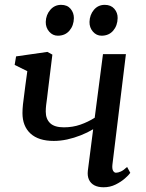

<svg xmlns="http://www.w3.org/2000/svg" viewBox="-20 -782 618 812"><path d="M201.5 -551 183 -400.5Q181.5 -384.5 179.2 -368.5Q177 -352.5 175.2 -338Q173.5 -323.5 173.5 -310Q173.5 -279 192 -261.2Q210.5 -243.5 250 -243.5Q287.5 -243.5 319.8 -254.8Q352 -266 380.5 -284L415.5 -553H512.5L455.5 -86.5Q453.5 -68.5 458.2 -60Q463 -51.5 470.5 -51.5Q479.5 -51.5 491.2 -56.8Q503 -62 517.5 -76L531 -51Q525 -42 508.5 -27.5Q492 -13 468.8 -1.5Q445.5 10 418 10Q395 10 379.2 1.8Q363.5 -6.5 356.2 -22.2Q349 -38 351.5 -60L374 -235.5Q350 -221 321.5 -209.8Q293 -198.5 264 -192.2Q235 -186 207.5 -186Q143 -186 109 -217.2Q75 -248.5 75 -304Q75 -320.5 77.2 -341.2Q79.5 -362 82.5 -383.2Q85.5 -404.5 87.5 -422.5L95.5 -481L42 -507.5L48 -543.5L180.5 -562.5ZM224.5 -631Q203 -631 188 -648.2Q173 -665.5 173.5 -689.5Q174.5 -719.5 192.8 -740.5Q211 -761.5 238.5 -761.5Q264.5 -761.5 278.5 -744.8Q292.5 -728 292.5 -705.5Q292 -674 273.8 -652.5Q255.5 -631 224.5 -631ZM409.5 -631Q388 -631 373 -648.2Q358 -665.5 358.5 -689.5Q359.5 -719.5 377.2 -740.5Q395 -761.5 423 -761.5Q449 -761.5 463.5 -744.8Q478 -728 477.5 -705.5Q477 -674 458.8 -652.5Q440.5 -631 409.5 -631Z"/></svg>

Font: Merriweather 28pt
Style: Italic
Weight: 400
Italic angle: -7.8°
Version: Version 2.101